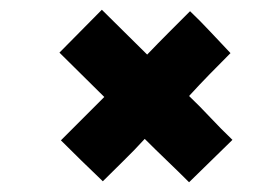

<svg xmlns="http://www.w3.org/2000/svg" viewBox="-20 -374 562 394"><path d="M282 -262Q304 -285 325.5 -306.5Q347 -328 370 -351Q391 -331 412 -308.5Q433 -286 453 -265Q432 -244 410.5 -222Q389 -200 368 -177Q390 -156 411.5 -133Q433 -110 457 -87L368 0Q346 -22 323 -44Q300 -66 277 -89Q257 -67 234.5 -45Q212 -23 191 -2Q169 -23 147.5 -44Q126 -65 105 -86Q128 -109 149.5 -130.5Q171 -152 194 -175L102 -266L189 -354Z"/></svg>

Font: Josefin Sans Thin SemiBold
Style: Regular
Weight: 600
Version: Version 2.000